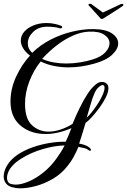

<svg xmlns="http://www.w3.org/2000/svg" viewBox="-62 -718 691 1043"><path d="M601 -697Q606 -697 608 -693.5Q610 -690 605 -686Q600 -682 584 -671.5Q568 -661 549 -649Q530 -637 515.5 -628Q501 -619 500 -618Q497 -616 494.5 -615.5Q492 -615 490 -615Q487 -615 483 -619Q482 -621 472.5 -631Q463 -641 452 -653.5Q441 -666 432 -676Q423 -686 421 -687Q419 -689 419 -692Q419 -697 424.5 -697.5Q430 -698 434 -696L497 -650L595 -696Q597 -697 601 -697ZM49 305Q35 305 22.5 303Q10 301 0 298Q-21 291 -31.5 275.5Q-42 260 -42 240Q-42 212 -23 180Q-4 148 34 122Q72 97 117 81.5Q162 66 208.5 58.5Q255 51 295 52Q303 34 311 15.5Q319 -3 326 -22Q289 -6 254 2Q219 10 186 10Q110 10 57.5 -29.5Q5 -69 -3 -137Q-4 -145 -4.5 -152Q-5 -159 -5 -166Q-5 -236 26 -302.5Q57 -369 101 -416Q75 -436 63 -457Q51 -478 51 -497Q51 -524 69.5 -545.5Q88 -567 120 -580Q152 -593 191 -593Q214 -593 236.5 -588Q259 -583 272 -577Q276 -576 276 -571Q276 -568 272.5 -565.5Q269 -563 264 -564Q254 -568 235 -570.5Q216 -573 196 -573Q147 -573 118 -544.5Q89 -516 89 -483Q89 -452 113 -431Q158 -475 214.5 -503.5Q271 -532 330 -546Q389 -560 441 -560Q511 -560 545.5 -537Q580 -514 580 -482Q580 -452 547.5 -421Q515 -390 449 -372Q417 -363 381.5 -357.5Q346 -352 310 -352Q271 -352 232.5 -359.5Q194 -367 159 -384Q122 -339 98 -277.5Q74 -216 74 -154Q74 -72 112 -37.5Q150 -3 202 -3Q234 -3 268 -14.5Q302 -26 332 -45Q350 -89 371 -132Q392 -175 415 -210Q438 -245 463 -263Q476 -273 492 -273Q512 -273 522 -258Q527 -252 527 -239Q527 -218 513 -189.5Q499 -161 478 -132.5Q457 -104 436.5 -81.5Q416 -59 403 -51Q395 -23 386 5.5Q377 34 368 62Q385 65 399 70Q413 75 423 83Q432 90 432 97Q432 101 428 101Q422 101 417 96Q410 90 396 86.5Q382 83 364 80Q353 107 338 134.5Q323 162 306 182Q273 225 227.5 252Q182 279 134.5 292Q87 305 49 305ZM297 -373Q335 -373 372 -379Q409 -385 438 -394Q486 -408 509.5 -433Q533 -458 533 -483Q533 -510 504 -529.5Q475 -549 419 -546Q378 -544 333 -524Q288 -504 245.5 -471Q203 -438 167 -398Q196 -385 229.5 -379Q263 -373 297 -373ZM409 -79Q421 -89 436 -108Q451 -127 466.5 -150Q482 -173 492 -195Q506 -224 506 -241Q506 -256 496 -256Q487 -256 474 -244.5Q461 -233 452 -213Q440 -187 430 -150.5Q420 -114 409 -79ZM22 285Q53 285 92.5 268.5Q132 252 173 219.5Q214 187 247 140Q257 126 268.5 108Q280 90 289 72Q235 73 170 92Q105 111 53 144Q24 162 5.5 182.5Q-13 203 -19 222Q-24 235 -24 248Q-24 259 -19.5 268Q-15 277 -4 281Q2 282 8.5 283.5Q15 285 22 285Z"/></svg>

Font: Gwendolyn
Style: Bold
Weight: 700
Designer: Robert E. Leuschke
Foundry: Robert E. Leuschke
Version: Version 1.010; ttfautohint (v1.8.3)